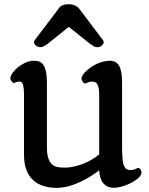

<svg xmlns="http://www.w3.org/2000/svg" viewBox="-20 -884 709 913"><path d="M29.3 0ZM94.2 -434.6Q94.2 -462.4 90.1 -479.2Q85.9 -496.1 73.2 -496.1Q64 -496.1 58.6 -494.1L46.9 -489.3Q43.5 -488.3 38.6 -493.2Q29.3 -503.4 29.3 -512Q29.3 -520.5 34.9 -530Q40.5 -539.6 52 -551.8Q63.5 -564 78.1 -573.2Q111.3 -595.2 138.2 -595.2Q165 -595.2 176.3 -585.9Q187.5 -576.7 193.4 -561.5Q203.1 -537.1 203.1 -487.8V-182.1Q203.1 -99.6 252.9 -89.8Q268.1 -86.9 288.8 -86.9Q309.6 -86.9 333.3 -92.3Q356.9 -97.7 378.4 -106.4Q419.9 -123.5 451.7 -149.9V-434.6Q451.7 -481 435.1 -491.7Q428.2 -496.1 417 -496.1Q405.8 -496.1 399.2 -492.7Q392.6 -489.3 388.4 -487.8Q384.3 -486.3 381.3 -488Q378.4 -489.7 375 -493.2Q367.7 -501.5 367.7 -509.8Q367.7 -518.1 373.8 -527.6Q379.9 -537.1 393.6 -549.6Q407.2 -562 424.8 -572.3Q464.4 -595.2 503.9 -595.2Q551.8 -595.2 558.6 -527.3Q560.5 -508.3 560.5 -487.8V-198.7Q560.5 -123.5 566.4 -105Q572.3 -86.4 580.6 -80.8Q588.9 -75.2 601.1 -75.2Q613.3 -75.2 621.1 -79.1L635.7 -85.4Q642.1 -86.9 647 -79.6Q657.2 -64.5 649.9 -52.2Q642.6 -40 627.2 -28.8Q611.8 -17.6 592.8 -9.3Q508.3 27.8 472.7 -10.7Q454.1 -30.8 451.7 -74.2Q379.9 -19 304.7 2Q277.3 9.3 247.3 9.3Q217.3 9.3 188.7 1Q160.2 -7.3 139.2 -25.9Q94.2 -65.4 94.2 -147.9ZM210 -678.2Q186 -659.7 172.4 -659.7Q158.7 -659.7 150.1 -668Q141.6 -676.3 141.6 -680.7Q141.6 -689.5 145 -692.9L257.8 -841.8Q270 -863.8 305.7 -863.8Q340.3 -863.8 357.4 -841.8L469.7 -692.9Q473.1 -689 473.1 -682.6Q473.1 -676.3 464.6 -668Q456.1 -659.7 444.1 -659.7Q432.1 -659.7 423.1 -665.5Q414.1 -671.4 404.8 -678.2L307.1 -756.3Z"/></svg>

Font: Quando
Style: Regular
Weight: 400
Version: Version 1.002